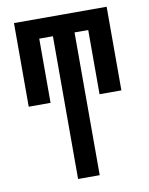

<svg xmlns="http://www.w3.org/2000/svg" viewBox="-83 -581 666 857"><g transform="rotate(-10 250.0 -152.5)"><path d="M201 215V-432H139V-141H40V-520H460V-141H361V-432H299V215Z"/></g></svg>

Font: Iosevka SS18 Semibold
Style: Regular
Weight: 600
Monospace: yes
Designer: Belleve Invis
Foundry: Belleve Invis
Version: Version 25.1.1; ttfautohint (v1.8.4)